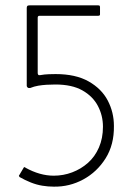

<svg xmlns="http://www.w3.org/2000/svg" viewBox="-20 -693 501 718"><path d="M181 5Q160 5 138.5 1.5Q117 -2 95.5 -10.5Q74 -19 53 -31Q52 -33 51 -35Q50 -37 52 -38L68 -65Q69 -68 71.5 -68Q74 -68 75 -66Q102 -51 128.5 -43.5Q155 -36 181 -36Q217 -36 250 -48.5Q283 -61 309 -84Q335 -107 350 -141.5Q365 -176 365 -219Q365 -261 346 -297Q327 -333 288 -355Q249 -377 187 -377Q170 -377 154 -376Q138 -375 123 -372.5Q108 -370 93 -364Q86 -363 83 -366Q80 -369 80 -372V-663Q80 -668 82 -670.5Q84 -673 91 -673H347Q352 -673 353 -671Q354 -669 354 -667V-639Q354 -634 347 -634H128Q121 -634 121 -627V-420Q121 -416 123 -413.5Q125 -411 130 -412Q147 -415 163 -415.5Q179 -416 188 -416Q263 -416 311.5 -388.5Q360 -361 383 -317Q406 -273 406 -222Q407 -152 375 -101Q343 -50 291.5 -22Q240 6 181 5Z"/></svg>

Font: Glory ExtraLight
Style: Regular
Weight: 250
Version: Version 1.011